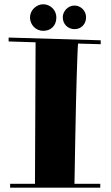

<svg xmlns="http://www.w3.org/2000/svg" viewBox="-20 -867 513 890"><path d="M26.9 -15.1H142.1L145 -670.9L20 -674.8V-692.9L446.8 -680.2V-662.1L341.8 -665Q341.3 -658.7 340.3 -642.6Q339.4 -626.5 338.4 -595.7Q337.4 -564.9 335.7 -517.1Q334 -469.2 332.5 -399.2Q331.1 -329.1 329.1 -234.4Q327.1 -139.6 325.2 -15.1H444.8V2.9H26.9ZM119.1 -786.1Q119.1 -798.3 124 -809.3Q128.9 -820.3 137.2 -828.6Q145.5 -836.9 156.5 -842Q167.5 -847.2 180.2 -847.2Q192.9 -847.2 204.1 -842.3Q215.3 -837.4 223.6 -829.1Q231.9 -820.8 236.6 -809.6Q241.2 -798.3 241.2 -786.1Q241.2 -758.3 224.4 -741.2Q207.5 -724.1 180.2 -724.1Q167.5 -724.1 156.5 -728.8Q145.5 -733.4 137.2 -741.9Q128.9 -750.5 124 -761.7Q119.1 -772.9 119.1 -786.1ZM271 -787.1Q271 -797.4 275.1 -807.1Q279.3 -816.9 286.6 -824.5Q293.9 -832 304 -836.7Q314 -841.3 325.2 -841.3Q336.4 -841.3 346.2 -836.9Q356 -832.5 363.3 -825.2Q370.6 -817.9 374.8 -807.9Q378.9 -797.9 378.9 -787.1Q378.9 -763.2 363.8 -747.6Q348.6 -731.9 325.2 -731.9Q314 -731.9 304 -736.1Q293.9 -740.2 286.6 -747.6Q279.3 -754.9 275.1 -765.1Q271 -775.4 271 -787.1Z"/></svg>

Font: Purple Purse
Style: Regular
Weight: 400
Designer: Astigmatic (AOETI)
Foundry: Astigmatic (AOETI)
Version: Version 1.000